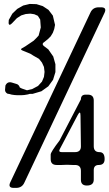

<svg xmlns="http://www.w3.org/2000/svg" viewBox="-20 -874 540 949"><path d="M100.6 28.3Q88.9 54.7 59.6 54.7H47.9Q18.6 54.7 30.3 28.3L426.8 -811.5Q438.5 -837.9 467.8 -837.9H479.5Q508.8 -837.9 497.1 -811.5ZM274.4 -179.7 379.9 -382.8Q379.9 -406.2 403.3 -406.2H414.1Q443.4 -406.2 443.4 -377V-151.4Q443.4 -122.1 471.7 -122.1Q497.1 -122.1 497.1 -87.9Q497.1 -58.6 468.8 -58.6Q443.4 -58.6 443.4 -33.2V13.7Q443.4 43 409.2 43Q379.9 43 379.9 14.6V-29.3Q379.9 -58.6 350.6 -58.6H337.9L311.5 -59.6L285.2 -58.6H259.8Q230.5 -58.6 230.5 -87.9V-110.4Q230.5 -122.1 274.4 -179.7ZM377.9 -301.8Q377.9 -331.1 364.3 -305.7L275.4 -136.7Q267.6 -122.1 285.2 -122.1H311.5H337.9H350.6Q379.9 -122.1 379.9 -150.4ZM91.8 -624Q77.1 -629.9 90.8 -636.7L104.5 -644.5L146.5 -672.9L160.2 -686.5L170.9 -698.2L181.6 -738.3L178.7 -777.3L167 -795.9L149.4 -803.7L129.9 -806.6L107.4 -804.7L85 -797.9L63.5 -784.2L39.1 -758.8Q18.6 -738.3 23.4 -775.4L41 -806.6L65.4 -830.1L94.7 -846.7L127 -854.5L160.2 -853.5L191.4 -843.8L219.7 -825.2L241.2 -796.9L252 -751L248 -730.5L241.2 -711.9L230.5 -694.3L216.8 -680.7L201.2 -668Q182.6 -657.2 198.2 -645.5L218.8 -629.9L243.2 -594.7L253.9 -556.6V-517.6L242.2 -479.5L218.8 -447.3L184.6 -422.9L141.6 -410.2H127.9L117.2 -407.2L99.6 -404.3L83 -403.3H66.4L51.8 -404.3L38.1 -406.2L27.3 -409.2L16.6 -411.1Q4.9 -418 4.9 -429.7L6.8 -451.2Q16.6 -472.7 39.1 -465.8L61.5 -459Q73.2 -456.1 78.1 -441.4L87.9 -436.5L113.3 -427.7L138.7 -433.6L168 -449.2L187.5 -470.7L197.3 -494.1L200.2 -518.6L197.3 -543L187.5 -564.5L172.9 -583L145.5 -598.6L129.9 -608.4L118.2 -613.3Z"/></svg>

Font: B2 Hana
Style: Regular
Weight: 500
Version: 2020-08-05; (max)